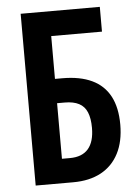

<svg xmlns="http://www.w3.org/2000/svg" viewBox="-52 -755 569 795"><g transform="rotate(-5 232.5 -357.0)"><path d="M64 0V-714H393V-611H182V-433H213Q286 -433 335.5 -409.5Q385 -386 410 -339Q435 -292 435 -221Q435 -151 409.5 -101.5Q384 -52 336 -26Q288 0 220 0ZM215 -101Q266 -101 291.5 -130.5Q317 -160 317 -218Q317 -257 306.5 -282.5Q296 -308 273 -320Q250 -332 214 -332H182V-101Z"/></g></svg>

Font: Noto Sans Display ExtraCondensed SemiBold
Style: Regular
Weight: 600
Width: 2
Designer: Monotype Design Team
Foundry: Monotype Imaging Inc.
Version: Version 2.003